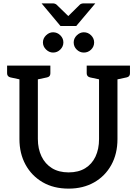

<svg xmlns="http://www.w3.org/2000/svg" viewBox="-20 -1107 811 1136"><path d="M386 9Q297 9 232 -29Q167 -67 131 -133Q95 -199 95 -284V-719H204V-285Q204 -227 225.5 -182Q247 -137 287.5 -112Q328 -87 386 -87Q444 -87 484 -111.5Q524 -136 545 -180.5Q566 -225 566 -284V-719H675V-284Q675 -197 638.5 -131Q602 -65 537 -28Q472 9 386 9ZM123 -719 112 -634 42 -649Q33 -651 27.5 -657Q22 -663 22 -673V-719ZM278 -719V-673Q278 -663 273 -657Q268 -651 258 -649L188 -634L177 -719ZM595 -719 583 -634 513 -649Q504 -651 498.5 -657Q493 -663 493 -673V-719ZM749 -719V-673Q749 -663 744 -657Q739 -651 729 -649L659 -634L648 -719ZM355 -856Q355 -832 337 -814Q319 -796 294 -796Q271 -796 252.5 -814Q234 -832 234 -856Q234 -880 252.5 -898Q271 -916 294 -916Q319 -916 337 -898Q355 -880 355 -856ZM537 -856Q537 -831 519 -813.5Q501 -796 476 -796Q452 -796 434 -813.5Q416 -831 416 -856Q416 -880 434.5 -898Q453 -916 476 -916Q501 -916 519 -898Q537 -880 537 -856ZM544 -1087 431 -953H338L226 -1087H292Q305 -1087 314 -1080L384 -1012L453 -1080Q456 -1083 462 -1085Q468 -1087 475 -1087Z"/></svg>

Font: Aleo Medium
Style: Regular
Weight: 500
Designer: Alessio Laiso
Foundry: Alessio Laiso
Version: Version 2.001;gftools[0.9.29]